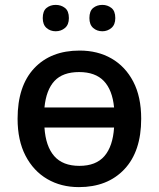

<svg xmlns="http://www.w3.org/2000/svg" viewBox="-20 -756 649 786"><path d="M558 -270Q558 -136 489 -63Q420 10 303 10Q230 10 173.5 -23Q117 -56 84.5 -118.5Q52 -181 52 -270Q52 -404 120 -476.5Q188 -549 306 -549Q380 -549 436.5 -516.5Q493 -484 525.5 -422Q558 -360 558 -270ZM304 -461Q237 -461 203 -424.5Q169 -388 162 -316H447Q440 -388 405 -424.5Q370 -461 304 -461ZM305 -77Q373 -77 407.5 -117Q442 -157 447 -234H162Q167 -157 202 -117Q237 -77 305 -77ZM155 -682Q155 -711 170.5 -723.5Q186 -736 208 -736Q230 -736 246 -723.5Q262 -711 262 -682Q262 -655 246 -641.5Q230 -628 208 -628Q186 -628 170.5 -641.5Q155 -655 155 -682ZM346 -682Q346 -711 361.5 -723.5Q377 -736 399 -736Q420 -736 436 -723.5Q452 -711 452 -682Q452 -655 436 -641.5Q420 -628 399 -628Q377 -628 361.5 -641.5Q346 -655 346 -682Z"/></svg>

Font: Noto Sans Medium
Style: Regular
Weight: 500
Designer: Monotype Design Team
Foundry: Monotype Imaging Inc.
Version: Version 2.007